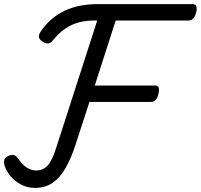

<svg xmlns="http://www.w3.org/2000/svg" viewBox="-34 -899 979 936"><path d="M136 17Q100 17 69.5 1Q39 -15 18 -39.5Q-3 -64 -11 -90Q-17 -108 -12.5 -120.5Q-8 -133 9 -140Q27 -147 37 -142Q47 -137 59 -120Q70 -103 83.5 -91.5Q97 -80 111.5 -74Q126 -68 143 -68Q176 -68 198.5 -92.5Q221 -117 242 -185L440 -799H426Q386 -799 351 -790Q316 -781 285 -760Q254 -739 224 -703Q211 -686 198 -687Q185 -688 170 -698Q155 -710 155.5 -722.5Q156 -735 169 -752Q192 -784 220 -807.5Q248 -831 282 -847Q316 -863 356 -871Q396 -879 443 -879H905Q920 -879 923.5 -867.5Q927 -856 922 -837Q916 -816 907 -807.5Q898 -799 883 -799H530L428 -482H722Q737 -482 740 -470.5Q743 -459 738 -440Q733 -419 723.5 -410.5Q714 -402 699 -402H402L334 -193Q313 -128 286 -80.5Q259 -33 223 -8Q187 17 136 17Z"/></svg>

Font: Playwrite HR
Style: Regular
Weight: 400
Designer: Veronika Burian, José Scaglione
Foundry: TypeTogether
Version: Version 1.002